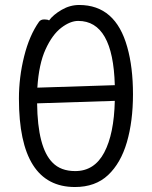

<svg xmlns="http://www.w3.org/2000/svg" viewBox="-20 -733 610 771"><path d="M129 -318Q131 -140 191 -80Q224 -46 282 -46Q359 -46 398.5 -120.5Q438 -195 441 -328ZM441 -391Q434 -649 294 -649Q262 -649 226 -621.5Q190 -594 163 -535Q136 -476 130 -381ZM281 18Q56 18 56 -337Q56 -423 77 -507Q98 -591 137 -646Q144 -655 158 -655Q172 -655 177 -651Q194 -674 227.5 -693.5Q261 -713 298 -713Q444 -713 491 -544Q514 -463 514 -354.5Q514 -246 489.5 -162Q465 -78 414 -30Q363 18 281 18Z"/></svg>

Font: ToneOZ-Pinyin-WenKai-Regular
Style: Regular
Weight: 400
Designer: Fontworks Inc.
Foundry: ToneOZ
Version: Version 0.240331